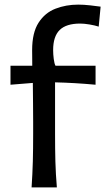

<svg xmlns="http://www.w3.org/2000/svg" viewBox="-20 -811 459 831"><path d="M116.7 0Q120.6 -58.1 122.1 -112.3Q123.5 -166.5 123.5 -231.9V-284.2Q123.5 -321.8 123 -363.3Q122.6 -404.8 122.1 -452.1L25.4 -444.3V-526.4H119.6Q119.6 -543.5 119.4 -560.1Q119.1 -576.7 119.1 -593.8Q119.1 -669.9 147 -712.9Q174.8 -755.9 220.2 -773.4Q265.6 -791 318.4 -791Q342.3 -791 370.8 -787.8Q399.4 -784.7 415.5 -782.2L407.2 -695.8Q390.6 -701.2 367.4 -705.1Q344.2 -709 327.1 -709Q266.6 -709 238.3 -681.2Q210 -653.3 210 -594.2Q210 -576.2 212.6 -555.7Q215.3 -535.2 220.2 -526.4H393.6V-444.3Q303.2 -452.6 218.3 -454.6V-231.9Q218.3 -166.5 219.7 -112.3Q221.2 -58.1 226.1 0Z"/></svg>

Font: Pinar-DS2-FD Medium
Style: Regular
Weight: 500
Designer: Amin Abedi
Version: Version 3.000